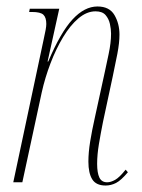

<svg xmlns="http://www.w3.org/2000/svg" viewBox="-20 -563 440 593"><path d="M306 10Q277 10 265 -9Q253 -28 253 -64Q253 -92 258.5 -126Q264 -160 273 -200L304 -342Q308 -361 315.5 -396Q323 -431 323 -459Q323 -473 319.5 -489Q316 -505 306 -516.5Q296 -528 275 -528Q248 -528 222.5 -506.5Q197 -485 175 -448.5Q153 -412 136 -367.5Q119 -323 109 -278L49 0H21L115 -442Q119 -460 121 -471Q123 -482 123 -489Q123 -509 114 -517.5Q105 -526 79 -526H70L72 -536H163L127 -373H129Q167 -463 204 -503Q241 -543 281 -543Q318 -543 333.5 -516.5Q349 -490 349 -456Q349 -431 342.5 -397Q336 -363 328 -326L298 -186Q291 -151 285.5 -118Q280 -85 280 -57Q280 -29 287 -14.5Q294 0 311 0Q322 0 335.5 -7.5Q349 -15 368 -39L375 -31Q354 -6 338.5 2Q323 10 306 10Z"/></svg>

Font: Noto Serif Display ExtraCondensed Thin
Style: Italic
Weight: 100
Width: 2
Italic angle: -12°
Designer: Monotype Design Team
Foundry: Monotype Imaging Inc.
Version: Version 2.009